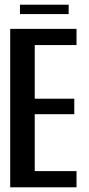

<svg xmlns="http://www.w3.org/2000/svg" viewBox="-20 -798 378 818"><path d="M128 -377.5H296.5V-311.5H128V-69H306V0H23.5V-675H306V-606H128ZM65 -778H272.5V-738H65Z"/></svg>

Font: Anybody Narrow Medium
Style: Regular
Weight: 500
Width: 3
Designer: Tyler Finck
Foundry: Etcetera Type Company
Version: Version 1.000; ttfautohint (v1.8)